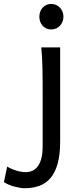

<svg xmlns="http://www.w3.org/2000/svg" viewBox="-113 -743 423 992"><path d="M90.3 -656.7Q90.3 -670.4 94.7 -682.4Q99.1 -694.3 107.2 -703.4Q115.2 -712.4 126.5 -717.5Q137.7 -722.7 151.4 -722.7Q165 -722.7 176.8 -717.5Q188.5 -712.4 196.8 -703.4Q205.1 -694.3 210 -682.4Q214.8 -670.4 214.8 -656.7Q214.8 -643.1 210 -631.1Q205.1 -619.1 196.8 -610.1Q188.5 -601.1 176.8 -595.9Q165 -590.8 151.4 -590.8Q137.7 -590.8 126.5 -595.9Q115.2 -601.1 107.2 -610.1Q99.1 -619.1 94.7 -631.1Q90.3 -643.1 90.3 -656.7ZM197.8 -12.2Q197.8 56.2 184.8 102.5Q171.9 148.9 147.9 177Q124 205.1 90.1 217.3Q56.2 229.5 14.6 229.5Q4.4 229.5 -9.5 227.3Q-23.4 225.1 -38.3 221.2Q-53.2 217.3 -67.6 211.2Q-82 205.1 -92.8 197.8L-75.7 117.2Q-67.9 123 -55.7 128.4Q-43.5 133.8 -30.3 137.9Q-17.1 142.1 -3.9 144.3Q9.3 146.5 19.5 146.5Q39.1 146.5 55.2 138.9Q71.3 131.3 83 115.2Q94.7 99.1 101.1 73.7Q107.4 48.3 107.4 12.2V-258.8Q107.4 -294.4 107.2 -329.1Q106.9 -363.8 106.2 -394.8Q105.5 -425.8 104 -452.4Q102.5 -479 100.1 -498H197.8Z"/></svg>

Font: Andika Afr
Style: Regular
Weight: 400
Designer: Victor Gaultney, Annie Olsen, Julie Remington, Don Collingsworth, Eric Hays, Becca Hirsbrunner
Foundry: SIL International
Version: Version 5.000